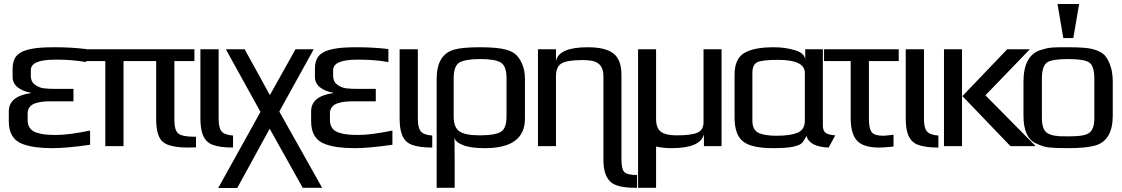

<svg xmlns="http://www.w3.org/2000/svg" viewBox="-20 -730 5603 959"><path d="M118 -131Q118 -106 129.5 -90Q141 -74 164 -67Q187 -60 208 -58Q229 -56 261 -56Q324 -56 430 -78V-7Q314 10 241 10Q148 10 95 -10Q24 -35 24 -124V-174Q24 -249 134 -265V-267Q96 -273 69.5 -293Q43 -313 43 -346V-385Q43 -434 68 -456.5Q93 -479 143 -487Q179 -494 255 -494Q335 -494 410 -485V-420Q341 -432 270 -432H254Q134 -432 134 -380V-350Q134 -322 154.5 -307Q175 -292 198.5 -289Q222 -286 259 -286H347V-224H242Q215 -224 197 -222.5Q179 -221 159 -215Q139 -209 128.5 -196Q118 -183 118 -162Z M851 -131Q851 -78 871.5 -62.5Q892 -47 952 -47H959V6Q955 6 940.5 6.5Q926 7 923 7Q826 7 794 -21Q760 -48 760 -137V-425H597V0H506V-425H407V-484H951V-425H851Z M1072 -136Q1072 -91 1087 -73.5Q1102 -56 1144 -53V7Q1078 7 1041.5 -7Q1005 -21 991 -62Q981 -91 981 -141V-484H1072Z M1281 -171 1108 -484H1202L1328 -255L1456 -484H1547L1375 -173L1589 208H1492L1327 -87L1165 209H1070Z M1628 -131Q1628 -106 1639.5 -90Q1651 -74 1674 -67Q1697 -60 1718 -58Q1739 -56 1771 -56Q1834 -56 1940 -78V-7Q1824 10 1751 10Q1658 10 1605 -10Q1534 -35 1534 -124V-174Q1534 -249 1644 -265V-267Q1606 -273 1579.5 -293Q1553 -313 1553 -346V-385Q1553 -434 1578 -456.5Q1603 -479 1653 -487Q1689 -494 1765 -494Q1845 -494 1920 -485V-420Q1851 -432 1780 -432H1764Q1644 -432 1644 -380V-350Q1644 -322 1664.5 -307Q1685 -292 1708.5 -289Q1732 -286 1769 -286H1857V-224H1752Q1725 -224 1707 -222.5Q1689 -221 1669 -215Q1649 -209 1638.5 -196Q1628 -183 1628 -162Z M2067 -136Q2067 -91 2082 -73.5Q2097 -56 2139 -53V7Q2073 7 2036.5 -7Q2000 -21 1986 -62Q1976 -91 1976 -141V-484H2067Z M2250 -44Q2250 -34 2250.5 13Q2251 60 2251 71V208H2161V-336Q2161 -459 2251 -483Q2293 -494 2377 -494Q2461 -494 2504 -483Q2538 -474 2556 -458Q2574 -442 2588 -411Q2602 -378 2602 -336V-137Q2602 10 2402 10Q2327 10 2291 -6Q2253 -21 2250 -44ZM2510 -149V-339Q2510 -400 2481 -418Q2452 -435 2379 -435Q2306 -435 2275 -418Q2246 -401 2246 -339V-149Q2246 -92 2276 -73Q2305 -54 2378 -54Q2450 -54 2481 -71Q2510 -88 2510 -149Z M3084 64Q3084 114 3098 129Q3112 144 3162 144V208H3153Q3057 208 3026 175Q2994 142 2994 69V-350Q2994 -410 2946 -424Q2924 -430 2890 -430Q2812 -430 2784 -413Q2757 -396 2757 -350V0H2667V-484H2757V-425Q2771 -494 2916 -494Q3004 -494 3044 -463Q3084 -432 3084 -355Z M3584 0H3496V-59Q3478 10 3335 10Q3292 10 3257 2V208H3167V-484H3257V-134Q3257 -73 3304 -61Q3325 -54 3361 -54Q3434 -54 3465 -68Q3494 -82 3494 -119V-484H3584Z M4090 -103Q4090 -76 4104.5 -66Q4119 -56 4152 -54L4119 7Q4023 3 4008 -51Q3994 -23 3983 -13.5Q3972 -4 3940 3Q3908 10 3840 10Q3734 10 3692 -23Q3649 -56 3649 -144V-357Q3649 -436 3697 -465Q3745 -494 3845 -494Q3901 -494 3950 -479.5Q3999 -465 4002 -432V-484H4090ZM3859 -52Q3927 -52 3963.5 -67Q4000 -82 4000 -127V-366Q4000 -431 3867 -431Q3786 -431 3762 -419Q3738 -407 3738 -366V-127Q3738 -82 3767.5 -67Q3797 -52 3859 -52Z M4320 -136Q4320 -88 4334 -70Q4348 -52 4391 -52Q4403 -52 4443 -57V2Q4396 7 4371 7Q4293 7 4261 -27Q4229 -61 4229 -141V-425H4096V-484H4469V-425H4320Z M4595 -136Q4595 -91 4610 -73.5Q4625 -56 4667 -53V7Q4601 7 4564.5 -7Q4528 -21 4514 -62Q4504 -91 4504 -141V-484H4595Z M5153 0H5027L4787 -250L5011 -484H5124L4902 -254ZM4785 0H4695V-484H4785Z M5538 -321V-153Q5538 -28 5450 -3Q5404 10 5315 10Q5249 10 5219 6.5Q5189 3 5154 -14Q5092 -42 5092 -153V-321Q5092 -455 5180 -481Q5197 -486 5210 -489Q5223 -492 5243.5 -493Q5264 -494 5272 -494Q5280 -494 5315 -494Q5398 -494 5433 -486Q5441 -484 5450 -481Q5482 -471 5498 -453.5Q5514 -436 5526 -402Q5538 -369 5538 -321ZM5446 -140V-336Q5446 -402 5419 -419Q5393 -435 5315 -435Q5237 -435 5211 -419Q5184 -402 5184 -336V-140Q5184 -77 5217 -62Q5231 -55 5247 -52.5Q5263 -50 5273 -49.5Q5283 -49 5315 -49Q5378 -49 5401 -57Q5407 -59 5413 -62Q5446 -77 5446 -140ZM5341 -540H5291L5262 -710H5370Z"/></svg>

Font: Gamestation Display
Style: Regular
Weight: 400
Designer: Jonas Hecksher
Foundry: Jonas Hecksher, Playtypeª, e-types AS
Version: Version 1.003